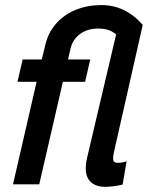

<svg xmlns="http://www.w3.org/2000/svg" viewBox="-20 -720 578 750"><path d="M314.9 -63.5Q314.9 -81.1 319.8 -102.1L433.6 -585.4Q419.9 -597.2 403.6 -602.8Q387.2 -608.4 362.3 -608.4Q321.8 -608.4 293 -587.4Q264.2 -566.4 255.9 -531.7L245.6 -487.8H332.5L312.5 -400.4H225.6L133.3 0H30.8L123 -400.4H48.3L68.4 -487.8H143.1L157.2 -545.4Q168.5 -593.3 199.5 -628.2Q230.5 -663.1 276.1 -681.6Q321.8 -700.2 376.5 -700.2Q469.2 -700.2 537.6 -623L425.3 -126.5Q421.9 -111.3 421.9 -102.1Q421.9 -90.3 426.8 -87.2Q431.6 -84 441.9 -84Q457 -84 474.6 -89.8L459 1Q421.4 9.8 389.6 9.8Q356 9.8 335.4 -8.3Q314.9 -26.4 314.9 -63.5Z"/></svg>

Font: Acari Sans SemiBold
Style: Italic
Weight: 600
Italic angle: -13°
Designer: Alfredo Marco Pradil and Stefan Peev
Foundry: Hanken Design Co.
Version: Version 1.045;January 11, 2019;FontCreator 11.5.0.2425 64-bi